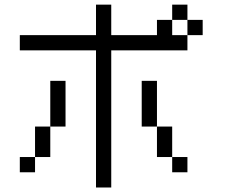

<svg xmlns="http://www.w3.org/2000/svg" viewBox="-20 -887 1040 840"><path d="M600 -333.3V-533.3H666.7V-333.3ZM733.3 -800V-733.3H800V-666.7H466.7V-66.7H400V-666.7H66.7V-733.3H400V-866.7H466.7V-733.3H666.7V-800ZM133.3 -133.3H66.7V-200H133.3ZM733.3 -866.7H800V-800H733.3ZM133.3 -333.3H200V-200H133.3ZM733.3 -133.3V-200H800V-133.3ZM733.3 -200H666.7V-333.3H733.3ZM866.7 -800V-733.3H800V-800ZM266.7 -333.3H200V-533.3H266.7Z"/></svg>

Font: Galmuri14 Regular
Style: Regular
Weight: 400
Designer: Lee Minseo (quiple)
Version: Version 2.399;hotconv 1.1.1;makeotfexe 2.6.0 DEVELOPMENT